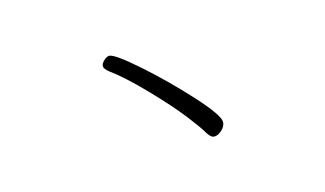

<svg xmlns="http://www.w3.org/2000/svg" viewBox="-54 -681 1108 655"><g transform="rotate(-15 500.0 -353.5)"><path d="M346 -482Q393 -448 459.5 -379Q526 -310 562.5 -263Q599 -216 611 -195Q623 -174 636 -174Q649 -174 663 -187Q677 -200 677 -215Q677 -239 605.5 -317.5Q534 -396 456.5 -464.5Q379 -533 360 -533Q351 -533 340.5 -523Q330 -513 330 -504Q330 -495 346 -482Z"/></g></svg>

Font: LXGW WenKai Mono TC
Style: Regular
Weight: 400
Designer: LXGW / Fontworks Inc.
Foundry: LXGW / Fontworks Inc.
Version: Version 1.330